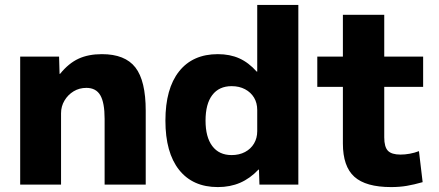

<svg xmlns="http://www.w3.org/2000/svg" viewBox="-20 -750 1784 780"><path d="M62 0V-520H220L222 -450H224Q259 -493 299 -511.5Q339 -530 394 -530Q488 -530 530 -476Q572 -422 572 -300V0H405V-267Q405 -333 387.5 -363Q370 -393 331 -393Q302 -393 279 -379Q256 -365 242 -341.5Q228 -318 228 -290V0Z M865 10Q763 10 707.5 -60Q652 -130 652 -260Q652 -390 707.5 -460Q763 -530 865 -530Q914 -530 952 -513Q990 -496 1023 -459H1025V-730H1192V0H1034L1032 -61H1030Q996 -25 955.5 -7.5Q915 10 865 10ZM921 -120Q952 -120 975.5 -132.5Q999 -145 1012 -167Q1025 -189 1025 -217V-303Q1025 -332 1012 -353.5Q999 -375 975.5 -387.5Q952 -400 921 -400Q870 -400 842.5 -364Q815 -328 815 -260Q815 -193 842.5 -156.5Q870 -120 921 -120Z M1569 10Q1466 10 1419.5 -32Q1373 -74 1373 -167V-397H1269V-520H1373V-690H1541V-520H1699V-397H1541V-192Q1541 -153 1556 -137.5Q1571 -122 1607 -122Q1625 -122 1644.5 -125.5Q1664 -129 1682 -136L1697 -10Q1662 0 1632.5 5Q1603 10 1569 10Z"/></svg>

Font: M PLUS 2 ExtraBold
Style: Regular
Weight: 800
Version: Version 1.001